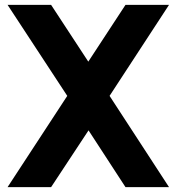

<svg xmlns="http://www.w3.org/2000/svg" viewBox="-20 -765 722 785"><path d="M11 0H189L342 -232L493 0H671L428 -373L671 -745H493L341 -513L189 -745H11L255 -373Z"/></svg>

Font: Mluvka ExtraBold
Style: Regular
Weight: 800
Designer: Modified by Jiří Krblich, Original typeface by Gumpita Rahayu
Foundry: Gumpita Rahayu & Jiří Krblich
Version: Version 2.000;Glyphs 3.1.1 (3134)